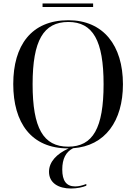

<svg xmlns="http://www.w3.org/2000/svg" viewBox="-20 -841 782 1101"><path d="M224 -801H514V-821H224ZM371 10H374C305 41 261 87 261 144C261 208 315 240 387 240C421 240 454 233 475 224V214C451 223 431 228 411 228C360 228 337 195 337 131C337 69 358 30 399 9C583 -4 685 -147 685 -358C685 -580 573 -725 372 -725C159 -725 56 -580 56 -359C56 -137 159 10 371 10ZM371 0C228 0 167 -107 167 -358C167 -608 229 -715 372 -715C513 -715 574 -608 574 -358C574 -107 513 0 371 0Z"/></svg>

Font: Noto Serif Display
Style: Regular
Weight: 400
Designer: Monotype Design Team
Foundry: Monotype Imaging Inc.
Version: Version 2.009